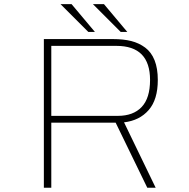

<svg xmlns="http://www.w3.org/2000/svg" viewBox="-20 -884 890 904"><path d="M579.5 -733.5H548.5L417.5 -864.5H469.5ZM427 -733.5H396L265 -864.5H317ZM673.5 0 524.5 -306.5H221.5V0H186.5V-700H512.5Q561 -700 597.8 -690.8Q634.5 -681.5 663.5 -660Q692.5 -638.5 707.8 -600.2Q723 -562 723 -507.5Q723 -415 680 -365.8Q637 -316.5 564 -308L713 0ZM221.5 -668V-338.5H535Q607.5 -338.5 647 -380.2Q686.5 -422 686.5 -507.5Q686.5 -668 528 -668Z"/></svg>

Font: League Mono Wide Thin
Style: Regular
Weight: 100
Width: 8
Designer: Tyler Finck
Foundry: The League of Moveable Type / Tyler Finck
Version: Version 2.210